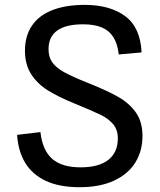

<svg xmlns="http://www.w3.org/2000/svg" viewBox="-20 -762 660 794"><path d="M323.7 -661.5Q252.3 -661.5 216.5 -635.6Q180.7 -609.7 180.7 -559Q180.7 -525.5 196.5 -503.6Q212.3 -481.7 245.4 -463.4Q278.5 -445.2 343 -419.3Q423.5 -387.3 469.8 -360.8Q516 -334.2 542.6 -295.8Q569.2 -257.3 569.2 -199.8Q569.2 -138 539.8 -90.2Q510.3 -42.3 451.8 -15.1Q393.3 12.2 309.2 12.2Q225.8 12.2 169.8 -13.9Q113.8 -40 84.4 -88.4Q55 -136.8 50.8 -204.3L147.2 -215.8Q155.7 -140.3 195.8 -105.2Q236 -70 313.2 -70Q389 -70 428.2 -101.1Q467.3 -132.2 467.3 -189.7Q467.3 -225.2 448.2 -248Q429.2 -270.8 398.1 -286.2Q367 -301.5 289 -333.7Q221.5 -361 177.8 -388.3Q134.2 -415.7 108.7 -455.5Q83.2 -495.3 83.2 -551.7Q83.2 -613.5 112.2 -656.1Q141.3 -698.7 196.7 -720.2Q252 -741.8 330.5 -741.8Q435 -741.8 497.9 -695Q560.8 -648.2 565.5 -545.3L471 -536.8Q466.2 -581.5 448.4 -608.9Q430.7 -636.3 399.9 -648.9Q369.2 -661.5 323.7 -661.5Z"/></svg>

Font: Monaspace Neon Var ExtraLight
Style: Regular
Weight: 200
Designer: Riley Cran and the Lettermatic Team
Version: Version 1.200 (Monaspace Neon Var)